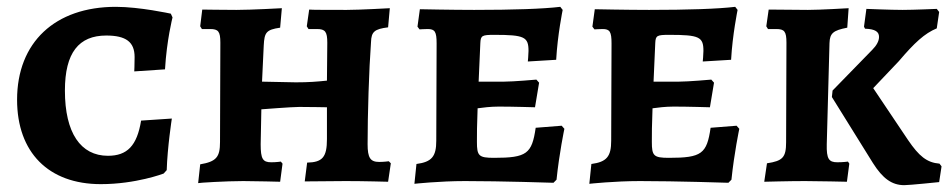

<svg xmlns="http://www.w3.org/2000/svg" viewBox="-20 -530 2788 562"><path d="M275 9C378 9 459 -22 459 -22L468 -32C470 -99 483 -183 483 -183L393 -177C381 -103 352 -74 296 -74C216 -74 170 -141 170 -265C170 -376 211 -426 291 -426C349 -426 374 -407 374 -363C374 -341 373 -321 373 -321L463 -327C468 -413 485 -479 485 -479L480 -490C480 -490 389 -510 319 -510C141 -510 30 -406 30 -238C30 -84 122 9 275 9Z M560 6C561 5 642 0 692 0C725 0 800 2 800 2L807 -51L802 -57C802 -57 789 -55 774 -55C749 -55 743 -65 743 -108L745 -210C745 -210 834 -217 856 -217C884 -217 937 -216 937 -216V-123C937 -70 924 -55 879 -54L872 1L992 0C1046 0 1116 2 1116 2L1124 -52L1118 -58C1118 -58 1104 -56 1090 -56C1064 -56 1056 -68 1056 -108C1056 -195 1060 -325 1066 -407C1067 -437 1076 -445 1116 -450L1121 -506C1121 -506 1032 -501 995 -501C958 -501 885 -501 885 -502L878 -453L883 -445H908C932 -445 938 -437 938 -405L937 -294C908 -291 884 -289 846 -289L747 -291L752 -397C754 -435 759 -443 800 -449L805 -506C805 -506 716 -501 672 -501C639 -501 572 -502 572 -502L566 -453L571 -445H595C619 -445 625 -438 625 -405L624 -114C624 -70 613 -57 566 -49Z M1193 8C1193 8 1266 0 1341 0C1448 0 1600 5 1600 5L1609 -4C1617 -82 1632 -153 1632 -153L1624 -162L1548 -156C1537 -80 1522 -68 1426 -68C1381 -68 1376 -74 1376 -115C1376 -136 1376 -165 1378 -213C1392 -215 1416 -218 1440 -218C1481 -218 1546 -216 1546 -216L1558 -288L1550 -297C1550 -297 1483 -291 1455 -291H1381L1386 -404C1387 -426 1391 -428 1427 -428C1515 -428 1527 -422 1527 -381C1527 -370 1525 -350 1525 -350L1608 -355C1612 -428 1627 -501 1627 -501L1620 -510C1570 -504 1482 -501 1368 -501C1303 -501 1209 -503 1209 -503L1202 -452L1208 -444C1208 -444 1223 -445 1232 -445C1253 -445 1258 -437 1258 -403L1257 -118C1257 -72 1244 -56 1199 -50Z M1705 8C1705 8 1778 0 1853 0C1960 0 2112 5 2112 5L2121 -4C2129 -82 2144 -153 2144 -153L2136 -162L2060 -156C2049 -80 2034 -68 1938 -68C1893 -68 1888 -74 1888 -115C1888 -136 1888 -165 1890 -213C1904 -215 1928 -218 1952 -218C1993 -218 2058 -216 2058 -216L2070 -288L2062 -297C2062 -297 1995 -291 1967 -291H1893L1898 -404C1899 -426 1903 -428 1939 -428C2027 -428 2039 -422 2039 -381C2039 -370 2037 -350 2037 -350L2120 -355C2124 -428 2139 -501 2139 -501L2132 -510C2082 -504 1994 -501 1880 -501C1815 -501 1721 -503 1721 -503L1714 -452L1720 -444C1720 -444 1735 -445 1744 -445C1765 -445 1770 -437 1770 -403L1769 -118C1769 -72 1756 -56 1711 -50Z M2282 -405 2281 -114C2281 -69 2271 -59 2225 -52L2217 2C2217 2 2289 0 2336 0C2372 0 2459 2 2459 2L2466 -51L2462 -57C2462 -57 2448 -55 2431 -55C2406 -55 2399 -65 2400 -108L2408 -404C2409 -433 2419 -441 2460 -449L2464 -506C2464 -506 2380 -501 2345 -501L2230 -502L2223 -453L2228 -445H2252C2276 -445 2282 -438 2282 -405ZM2417 -265 2415 -246 2535 -53C2564 -7 2591 12 2627 12C2642 12 2729 3 2729 3L2736 -43L2730 -51C2693 -54 2670 -73 2638 -120L2536 -272L2611 -351C2657 -405 2686 -432 2722 -447L2729 -495L2722 -504C2722 -504 2653 -501 2622 -501C2587 -501 2516 -504 2516 -504L2509 -452L2512 -446C2542 -445 2553 -437 2553 -422C2553 -410 2546 -397 2533 -384Z"/></svg>

Font: Alegreya SC
Style: Bold
Weight: 700
Designer: Juan Pablo del Peral
Foundry: Huerta Tipografica
Version: Version 2.007;PS 002.007;hotconv 1.0.88;makeotf.lib2.5.64775